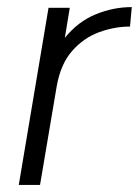

<svg xmlns="http://www.w3.org/2000/svg" viewBox="-20 -522 392 542"><path d="M33 0 117 -500H177L163 -415Q200 -461 250 -481.5Q300 -502 352 -502L347 -447Q303 -447 259.5 -431Q216 -415 183.5 -378Q151 -341 140 -278L93 0Z"/></svg>

Font: Figtree Light
Style: Italic
Weight: 300
Italic angle: -9.5°
Foundry: Erik Kennedy
Version: Version 2.001; ttfautohint (v1.8.4.7-5d5b);gftools[0.9.27]